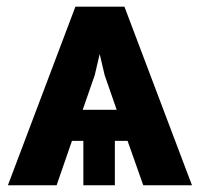

<svg xmlns="http://www.w3.org/2000/svg" viewBox="-20 -548 599 568"><path d="M357.4 -131.3H319.8V0H226.6V-131.3H192.9L147.5 0H3.4L203.1 -528.3H348.1L547.9 0H403.8ZM224.6 -223.1H325.2L289.6 -325.7L274.9 -388.2L260.3 -325.7Z"/></svg>

Font: Robotiche
Style: Bold
Weight: 700
Designer: Google
Version: Version 2.001150; 2014